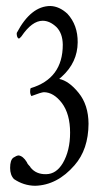

<svg xmlns="http://www.w3.org/2000/svg" viewBox="-20 -634 328 630"><path d="M124 -331.5Q115.2 -331.1 83 -318.8Q78.6 -325.7 78.9 -334Q79.1 -342.3 80.6 -344.7Q186 -376 186 -487.3Q185.5 -524.9 165 -545.4Q143.1 -565.9 120.1 -565.9Q85 -565.9 50.3 -514.6Q43.9 -507.3 42 -507.3Q37.1 -509.3 35.6 -516.6Q34.2 -523.9 35.2 -526.4Q81.5 -614.3 145.5 -614.3Q174.8 -613.3 201.2 -588.9Q235.4 -551.8 234.9 -495.1Q234.4 -429.2 182.6 -382.3L174.3 -375Q206.1 -368.7 238 -329.3Q270 -290 270.5 -228Q270 -143.6 224.6 -91.8Q168 -26.4 95.2 -24.4Q57.6 -24.9 25.9 -46.4Q13.2 -59.6 13.2 -83Q13.2 -108.9 23.9 -116.7Q34.2 -123.5 41 -124Q55.7 -122.1 67.9 -102.1Q69.8 -97.2 72.5 -94.2Q75.2 -91.3 76.4 -89.8Q77.6 -88.4 78.6 -87.4Q79.6 -86.4 80.6 -84Q98.6 -62 130.4 -62.5Q130.9 -62.5 131.8 -62.5Q164.6 -63 186 -98.6Q210 -139.6 210 -198.7Q210 -259.8 183.1 -295.9Q156.2 -331.1 124 -331.5Z"/></svg>

Font: AMoshref-Thulth
Style: Regular
Weight: 400
Designer: Ali Moshref
Foundry: Ali Moshref
Version: Version 0.1